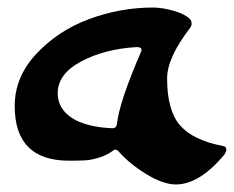

<svg xmlns="http://www.w3.org/2000/svg" viewBox="-20 -426 620 509"><path d="M423 -218Q423 -133 457.5 -93.5Q492 -54 571 -39Q580 -38 580 -29Q580 -23 573 -14Q508 63 446 63Q413 63 368.5 36Q324 9 294 -25Q286 -33 279 -26Q262 -14 242 -8Q222 -2 207.5 -1Q193 0 163 0Q19 0 19 -145Q19 -222 76.5 -283.5Q134 -345 216.5 -375.5Q299 -406 385 -406Q410 -406 440 -397.5Q470 -389 483 -376Q488 -371 488 -363Q488 -358 484 -352Q423 -273 423 -218ZM133 -179Q133 -138 170.5 -113.5Q208 -89 278 -86Q288 -86 290 -97Q296 -155 354 -289Q357 -295 353 -298.5Q349 -302 340 -301Q257 -296 195 -263Q133 -230 133 -179Z"/></svg>

Font: Joscelyn
Style: Regular
Weight: 400
Designer: Peter S. Baker
Version: Version 1.012